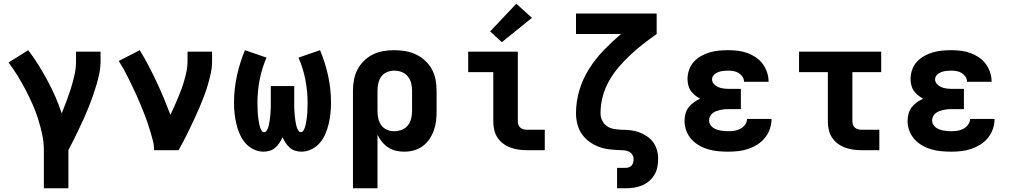

<svg xmlns="http://www.w3.org/2000/svg" viewBox="-20 -808 5440 1033"><path d="M216 205V0Q216 -43 207 -85Q198 -127 185 -168Q172 -209 154.5 -248.5Q137 -288 117 -326Q97 -364 74.5 -400.5Q52 -437 26 -472L132 -538Q161 -500 186.5 -459Q212 -418 235 -375.5Q258 -333 277.5 -288.5Q297 -244 312 -198Q326 -232 338.5 -266Q351 -300 362 -334.5Q373 -369 381 -405Q389 -441 389 -477V-530H521V-477Q521 -445 514.5 -413.5Q508 -382 499 -351.5Q490 -321 479.5 -291Q469 -261 457 -231.5Q445 -202 432 -172.5Q419 -143 405 -114.5Q391 -86 377 -57Q363 -28 348 0V205Z M809 0Q809 -26 802.5 -51.5Q796 -77 788.5 -102Q781 -127 772.5 -151.5Q764 -176 754.5 -200Q745 -224 735 -248Q725 -272 714.5 -295.5Q704 -319 692.5 -342.5Q681 -366 669.5 -389.5Q658 -413 645.5 -435.5Q633 -458 619 -480L732 -538Q757 -497 779.5 -454Q802 -411 822.5 -367.5Q843 -324 861.5 -279.5Q880 -235 897 -190Q908 -213 918 -236Q928 -259 938 -282.5Q948 -306 956.5 -329.5Q965 -353 972 -377.5Q979 -402 984 -427Q989 -452 989 -477V-530H1121V-477Q1121 -445 1114 -413.5Q1107 -382 1098 -351Q1089 -320 1077.5 -290Q1066 -260 1053.5 -230.5Q1041 -201 1027.5 -172Q1014 -143 1000 -114Q986 -85 971.5 -56.5Q957 -28 941 0Z M1398 8Q1370 8 1343.5 -5Q1317 -18 1299 -39.5Q1281 -61 1269.5 -87.5Q1258 -114 1251.5 -142Q1245 -170 1242 -198.5Q1239 -227 1239 -255Q1239 -328 1254.5 -399.5Q1270 -471 1298 -538L1414 -498Q1389 -441 1377 -379Q1365 -317 1365 -254Q1365 -245 1365.5 -237Q1366 -229 1366 -220.5Q1366 -212 1366.5 -203.5Q1367 -195 1368 -186.5Q1369 -178 1370 -170Q1371 -162 1372.5 -153.5Q1374 -145 1375.5 -137Q1377 -129 1380 -121Q1383 -113 1388 -105Q1393 -97 1401 -97Q1409 -97 1413.5 -103.5Q1418 -110 1421 -117Q1424 -124 1425.5 -131.5Q1427 -139 1428.5 -146Q1430 -153 1431 -160.5Q1432 -168 1433 -175.5Q1434 -183 1434.5 -190.5Q1435 -198 1435.5 -205.5Q1436 -213 1436.5 -220.5Q1437 -228 1437 -235.5Q1437 -243 1437 -250.5Q1437 -258 1437 -265V-345H1563V-265Q1563 -258 1563 -250.5Q1563 -243 1563 -235.5Q1563 -228 1563.5 -220.5Q1564 -213 1564.5 -205.5Q1565 -198 1565.5 -190.5Q1566 -183 1567 -175.5Q1568 -168 1569 -160.5Q1570 -153 1571.5 -146Q1573 -139 1574.5 -131.5Q1576 -124 1579 -117Q1582 -110 1586.5 -103.5Q1591 -97 1599 -97Q1607 -97 1612 -105Q1617 -113 1620 -121Q1623 -129 1624.5 -137Q1626 -145 1627.5 -153.5Q1629 -162 1630 -170Q1631 -178 1632 -186.5Q1633 -195 1633.5 -203.5Q1634 -212 1634 -220.5Q1634 -229 1634.5 -237Q1635 -245 1635 -254Q1635 -317 1623 -379Q1611 -441 1586 -498L1702 -538Q1730 -471 1745.5 -399.5Q1761 -328 1761 -255Q1761 -227 1758 -198.5Q1755 -170 1748.5 -142Q1742 -114 1730.5 -87.5Q1719 -61 1701 -39.5Q1683 -18 1656.5 -5Q1630 8 1602 8Q1585 8 1568.5 3Q1552 -2 1539 -13.5Q1526 -25 1516.5 -39.5Q1507 -54 1500 -70Q1493 -54 1483.5 -39.5Q1474 -25 1461 -13.5Q1448 -2 1431.5 3Q1415 8 1398 8Z M1879 205V-320Q1879 -350 1884.5 -379Q1890 -408 1903.5 -434Q1917 -460 1938.5 -481Q1960 -502 1986.5 -515Q2013 -528 2042 -533Q2071 -538 2101 -538Q2131 -538 2160.5 -533Q2190 -528 2217 -515.5Q2244 -503 2266.5 -482.5Q2289 -462 2303.5 -435.5Q2318 -409 2323.5 -379.5Q2329 -350 2329 -320V-210Q2329 -184 2326 -157.5Q2323 -131 2314 -106Q2305 -81 2290 -59Q2275 -37 2254 -21.5Q2233 -6 2207 1Q2181 8 2155 8Q2132 8 2110 3Q2088 -2 2069 -14.5Q2050 -27 2035.5 -44.5Q2021 -62 2011 -83V205ZM2101 -102Q2121 -102 2141 -109.5Q2161 -117 2174 -133Q2187 -149 2192 -169.5Q2197 -190 2197 -210V-320Q2197 -340 2192 -360.5Q2187 -381 2174 -397Q2161 -413 2141.5 -420.5Q2122 -428 2101 -428Q2081 -428 2062 -420Q2043 -412 2031.5 -396Q2020 -380 2015.5 -360Q2011 -340 2011 -320V-210Q2011 -190 2015.5 -170Q2020 -150 2031.5 -134Q2043 -118 2062 -110Q2081 -102 2101 -102Z M2815 0Q2793 0 2770.5 -3Q2748 -6 2726.5 -14Q2705 -22 2687 -35.5Q2669 -49 2656.5 -68Q2644 -87 2639 -109.5Q2634 -132 2634 -155V-420H2499V-530H2766V-155Q2766 -145 2769.5 -136Q2773 -127 2780 -121Q2787 -115 2796.5 -112.5Q2806 -110 2815 -110H2911V0ZM2680 -581 2617 -639 2758 -788 2842 -712Z M3300 205V95H3348Q3356 95 3365 91.5Q3374 88 3379.5 81Q3385 74 3387 65Q3389 56 3389 47Q3389 36 3383 25.5Q3377 15 3367 9.5Q3357 4 3345.5 2Q3334 0 3322 0Q3293 -1 3263 -4Q3233 -7 3205 -17Q3177 -27 3152.5 -44.5Q3128 -62 3111 -86Q3094 -110 3086.5 -139.5Q3079 -169 3079 -198Q3079 -262 3097.5 -323.5Q3116 -385 3150 -438.5Q3184 -492 3228.5 -538Q3273 -584 3321 -625H3079V-735H3513V-625Q3476 -599 3440 -571Q3404 -543 3371 -512Q3338 -481 3308.5 -446.5Q3279 -412 3256.5 -372Q3234 -332 3222.5 -288Q3211 -244 3211 -198Q3211 -178 3220 -159.5Q3229 -141 3245.5 -129.5Q3262 -118 3282 -114.5Q3302 -111 3322 -110Q3346 -110 3370 -107.5Q3394 -105 3416.5 -97Q3439 -89 3459.5 -75.5Q3480 -62 3494 -43Q3508 -24 3514.5 -0.5Q3521 23 3521 47Q3521 70 3516.5 92Q3512 114 3500.5 133Q3489 152 3472 166.5Q3455 181 3434.5 189.5Q3414 198 3392 201.5Q3370 205 3348 205Z M3898 8Q3871 8 3844 5.5Q3817 3 3791 -4.5Q3765 -12 3741.5 -25.5Q3718 -39 3700 -59Q3682 -79 3672.5 -104.5Q3663 -130 3663 -157Q3663 -177 3668 -196Q3673 -215 3685 -230.5Q3697 -246 3713 -257.5Q3729 -269 3747 -277Q3732 -285 3719 -295.5Q3706 -306 3696.5 -319.5Q3687 -333 3683 -350Q3679 -367 3679 -383Q3679 -408 3687.5 -432.5Q3696 -457 3713 -475.5Q3730 -494 3752 -506.5Q3774 -519 3798 -526Q3822 -533 3847 -535.5Q3872 -538 3897 -538Q3923 -538 3949 -535Q3975 -532 3999 -523.5Q4023 -515 4045 -500.5Q4067 -486 4082.5 -465.5Q4098 -445 4106.5 -420Q4115 -395 4115 -370Q4115 -369 4115 -368.5Q4115 -368 4115 -368H3983Q3983 -368 3983 -368Q3983 -368 3983 -368Q3983 -383 3974.5 -395.5Q3966 -408 3953.5 -415.5Q3941 -423 3926.5 -425.5Q3912 -428 3897 -428Q3884 -428 3870.5 -426.5Q3857 -425 3844 -420Q3831 -415 3821 -405Q3811 -395 3811 -381Q3811 -367 3821 -356Q3831 -345 3844 -339.5Q3857 -334 3871.5 -332Q3886 -330 3900 -330H3966V-221H3900Q3889 -221 3877.5 -220Q3866 -219 3855 -216.5Q3844 -214 3833.5 -210Q3823 -206 3814 -199Q3805 -192 3800 -181.5Q3795 -171 3795 -159Q3795 -159 3795 -159Q3795 -159 3795 -159Q3795 -148 3800.5 -138.5Q3806 -129 3814.5 -122.5Q3823 -116 3833.5 -112Q3844 -108 3854.5 -106Q3865 -104 3876 -103Q3887 -102 3898 -102Q3915 -102 3931.5 -104.5Q3948 -107 3963 -115Q3978 -123 3988.5 -137Q3999 -151 3999 -168H4131Q4131 -141 4122 -114.5Q4113 -88 4095.5 -66.5Q4078 -45 4055 -30.5Q4032 -16 4006 -7Q3980 2 3952.5 5Q3925 8 3898 8Z M4615 0Q4593 0 4570.5 -3Q4548 -6 4526.5 -14Q4505 -22 4487 -35.5Q4469 -49 4456.5 -68Q4444 -87 4439 -109.5Q4434 -132 4434 -155V-420H4279V-530H4721V-420H4566V-155Q4566 -145 4569.5 -136Q4573 -127 4580 -121Q4587 -115 4596.5 -112.5Q4606 -110 4615 -110H4711V0Z M5098 8Q5071 8 5044 5.5Q5017 3 4991 -4.5Q4965 -12 4941.5 -25.5Q4918 -39 4900 -59Q4882 -79 4872.5 -104.5Q4863 -130 4863 -157Q4863 -177 4868 -196Q4873 -215 4885 -230.5Q4897 -246 4913 -257.5Q4929 -269 4947 -277Q4932 -285 4919 -295.5Q4906 -306 4896.5 -319.5Q4887 -333 4883 -350Q4879 -367 4879 -383Q4879 -408 4887.5 -432.5Q4896 -457 4913 -475.5Q4930 -494 4952 -506.5Q4974 -519 4998 -526Q5022 -533 5047 -535.5Q5072 -538 5097 -538Q5123 -538 5149 -535Q5175 -532 5199 -523.5Q5223 -515 5245 -500.5Q5267 -486 5282.5 -465.5Q5298 -445 5306.5 -420Q5315 -395 5315 -370Q5315 -369 5315 -368.5Q5315 -368 5315 -368H5183Q5183 -368 5183 -368Q5183 -368 5183 -368Q5183 -383 5174.5 -395.5Q5166 -408 5153.5 -415.5Q5141 -423 5126.5 -425.5Q5112 -428 5097 -428Q5084 -428 5070.5 -426.5Q5057 -425 5044 -420Q5031 -415 5021 -405Q5011 -395 5011 -381Q5011 -367 5021 -356Q5031 -345 5044 -339.5Q5057 -334 5071.5 -332Q5086 -330 5100 -330H5166V-221H5100Q5089 -221 5077.5 -220Q5066 -219 5055 -216.5Q5044 -214 5033.5 -210Q5023 -206 5014 -199Q5005 -192 5000 -181.5Q4995 -171 4995 -159Q4995 -159 4995 -159Q4995 -159 4995 -159Q4995 -148 5000.5 -138.5Q5006 -129 5014.5 -122.5Q5023 -116 5033.5 -112Q5044 -108 5054.5 -106Q5065 -104 5076 -103Q5087 -102 5098 -102Q5115 -102 5131.5 -104.5Q5148 -107 5163 -115Q5178 -123 5188.5 -137Q5199 -151 5199 -168H5331Q5331 -141 5322 -114.5Q5313 -88 5295.5 -66.5Q5278 -45 5255 -30.5Q5232 -16 5206 -7Q5180 2 5152.5 5Q5125 8 5098 8Z"/></svg>

Font: Iosevka Curly XBdEx
Style: Regular
Weight: 800
Width: 7
Monospace: yes
Designer: Belleve Invis
Foundry: Belleve Invis
Version: Version 11.1.0; ttfautohint (v1.8.3)